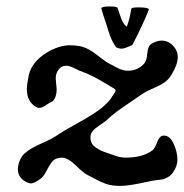

<svg xmlns="http://www.w3.org/2000/svg" viewBox="-20 -575 579 604"><path d="M392.6 -546.9Q393.6 -551.8 415 -551.8Q448.2 -551.8 448.2 -544.9Q433.6 -505.9 396.5 -433.6Q372.1 -421.9 362.3 -421.9Q353.5 -421.9 344.7 -426.8Q335 -441.4 330.6 -451.7Q326.2 -461.9 320.8 -478.5Q315.4 -495.1 313.5 -502Q303.7 -529.3 298.8 -547.9V-548.8Q298.8 -554.7 325.2 -554.7Q346.7 -554.7 349.6 -550.8Q350.6 -548.8 358.9 -523.4Q367.2 -498 378.9 -491.2Q388.7 -516.6 392.6 -546.9ZM188.5 -368.2Q172.9 -368.2 164.1 -356Q155.3 -343.8 155.3 -329.1Q155.3 -323.2 156.7 -311Q158.2 -298.8 158.2 -293Q158.2 -269.5 145.5 -255.9Q138.7 -253.9 125 -244.6Q111.3 -235.4 103.5 -235.4Q99.6 -235.4 93.8 -238.3Q64.5 -254.9 64.5 -294.9Q64.5 -308.6 70.3 -337.9Q80.1 -379.9 125 -408.2Q164.1 -432.6 201.2 -432.6Q214.8 -432.6 231.4 -429.7Q256.8 -424.8 286.1 -401.4Q315.4 -377.9 331.1 -371.1Q335 -369.1 343.8 -364.3Q352.5 -359.4 356.4 -357.9Q360.4 -356.4 367.7 -354.5Q375 -352.5 381.8 -352.5H384.8Q414.1 -353.5 433.6 -375Q441.4 -383.8 443.4 -407.2Q445.3 -430.7 457 -437.5Q473.6 -447.3 488.3 -447.3Q508.8 -447.3 523.9 -431.6Q539.1 -416 539.1 -395.5Q539.1 -372.1 520.5 -341.8Q510.7 -324.2 495.6 -314.5Q480.5 -304.7 459.5 -295.9Q438.5 -287.1 424.8 -277.3Q412.1 -268.6 388.2 -252.4Q364.3 -236.3 347.7 -224.1Q331.1 -211.9 313.5 -195.3Q307.6 -190.4 293 -180.7Q278.3 -170.9 271.5 -162.6Q264.6 -154.3 264.6 -142.6V-138.7Q265.6 -128.9 270 -122.1Q274.4 -115.2 282.7 -109.9Q291 -104.5 297.4 -101.6Q303.7 -98.6 316.4 -94.2Q329.1 -89.8 335 -87.9Q355.5 -79.1 376 -79.1Q427.7 -79.1 459 -101.6Q466.8 -107.4 474.1 -127.4Q481.4 -147.5 494.1 -148.4H496.1Q514.6 -148.4 526.4 -122.6Q538.1 -96.7 538.1 -72.3Q538.1 -51.8 523.4 -31.2Q516.6 -22.5 507.3 -17.1Q498 -11.7 490.2 -10.7Q482.4 -9.8 468.8 -7.8Q455.1 -5.9 447.3 -3.9Q385.7 9.8 360.4 9.8Q345.7 9.8 334 8.3Q322.3 6.8 310.5 2.4Q298.8 -2 293 -4.9Q287.1 -7.8 273.4 -15.1Q259.8 -22.5 253.9 -25.4Q242.2 -31.2 217.8 -55.2Q193.4 -79.1 173.8 -79.1Q171.9 -79.1 169.9 -78.6Q168 -78.1 166 -78.1Q150.4 -76.2 141.6 -63.5Q132.8 -50.8 124.5 -34.2Q116.2 -17.6 103.5 -9.8Q85.9 2 77.1 2Q74.2 2 68.4 0Q36.1 -12.7 36.1 -43.9Q36.1 -44.9 36.6 -47.9Q37.1 -50.8 37.1 -52.7Q42 -79.1 59.6 -94.2Q77.1 -109.4 109.9 -123.5Q142.6 -137.7 158.2 -148.4Q180.7 -164.1 226.6 -189Q272.5 -213.9 300.8 -236.3Q322.3 -254.9 330.1 -266.6Q331.1 -269.5 334 -273.4Q336.9 -277.3 338.9 -280.3Q340.8 -283.2 342.3 -286.1Q343.8 -289.1 343.3 -291.5Q342.8 -293.9 339.8 -295.9Q330.1 -301.8 309.6 -314Q289.1 -326.2 272.9 -334.5Q256.8 -342.8 238.3 -349.6Q231.4 -351.6 221.2 -356.9Q210.9 -362.3 203.1 -365.2Q195.3 -368.2 188.5 -368.2Z"/></svg>

Font: Essays1743
Style: Italic
Weight: 500
Italic angle: -10°
Designer: Based on the typeface in a 1743 English translation of the essays of Montaigne.  PostScript/TrueType font designed by Jo
Version: Version 002.100